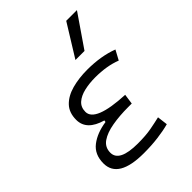

<svg xmlns="http://www.w3.org/2000/svg" viewBox="-227 -913 1040 1040"><g transform="rotate(-45 293.0 -392.5)"><path d="M258.3 9.8Q63.5 9.8 63.5 -106Q63.5 -174.3 110.1 -210.2Q156.7 -246.1 230 -256.8L231.9 -267.1Q126 -296.9 126 -377.4Q126 -432.6 157.5 -465.3Q189 -498 242.4 -512.7Q295.9 -527.3 360.8 -527.3Q465.3 -527.3 545.9 -496.6L516.1 -441.4Q450.2 -467.3 361.3 -467.3Q316.4 -467.3 277.6 -458.3Q238.8 -449.2 215.3 -428.5Q191.9 -407.7 191.9 -372.6Q191.9 -295.9 409.7 -285.6L401.4 -227.1H374Q307.6 -227.1 252.4 -217.5Q197.3 -208 164.1 -185.1Q130.9 -162.1 130.9 -120.6Q130.9 -50.3 272.5 -50.3Q333.5 -50.3 375 -58.1Q416.5 -65.9 449.2 -73.7L456.5 -13.7Q417 -2.9 366.9 3.4Q316.9 9.8 258.3 9.8ZM352.5 -609.4 467.3 -794.9H549.3L421.9 -609.4Z"/></g></svg>

Font: Cascadia Code Light
Style: Italic
Weight: 300
Italic angle: -10°
Monospace: yes
Designer: Aaron Bell
Foundry: Saja Typeworks
Version: Version 2404.023; ttfautohint (v1.8.4)